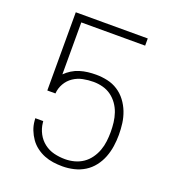

<svg xmlns="http://www.w3.org/2000/svg" viewBox="-135 -841 869 955"><g transform="rotate(20 300.0 -363.5)"><path d="M302 8Q277 8 252.5 4.5Q228 1 205.5 -8Q183 -17 163 -32Q143 -47 129 -67Q115 -87 106 -110Q97 -133 95 -158L94 -171H136L137 -162Q140 -133 154 -106.5Q168 -80 191.5 -62Q215 -44 243.5 -37Q272 -30 302 -30Q327 -30 351.5 -36.5Q376 -43 396.5 -57Q417 -71 432 -92Q447 -113 455.5 -136.5Q464 -160 467 -185Q470 -210 470 -235Q470 -260 467 -285Q464 -310 456 -333.5Q448 -357 433.5 -377.5Q419 -398 399 -412.5Q379 -427 354.5 -433.5Q330 -440 305 -440Q277 -440 249.5 -434.5Q222 -429 199 -413.5Q176 -398 162 -373.5Q148 -349 146 -321H103V-735H484V-697H146V-422Q161 -437 179.5 -448.5Q198 -460 219 -466.5Q240 -473 261.5 -475.5Q283 -478 305 -478Q335 -478 365 -471.5Q395 -465 420.5 -448.5Q446 -432 464.5 -407.5Q483 -383 494 -354.5Q505 -326 509 -296Q513 -266 513 -235Q513 -235 513 -235Q513 -235 513 -235Q513 -205 508.5 -174.5Q504 -144 493 -115.5Q482 -87 463 -62.5Q444 -38 418 -22Q392 -6 362 1Q332 8 302 8Z"/></g></svg>

Font: Iosevka Curly XLtEx
Style: Regular
Weight: 200
Width: 7
Monospace: yes
Designer: Belleve Invis
Foundry: Belleve Invis
Version: Version 11.1.0; ttfautohint (v1.8.3)